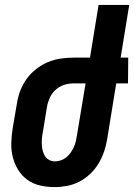

<svg xmlns="http://www.w3.org/2000/svg" viewBox="-20 -755 547 783"><path d="M203 8Q172 8 143.5 1.5Q115 -5 92 -21.5Q69 -38 54 -62.5Q39 -87 32 -115Q25 -143 26 -173Q27 -203 32 -234L49 -333Q53 -359 62.5 -384.5Q72 -410 88.5 -433Q105 -456 127.5 -473.5Q150 -491 175 -501.5Q200 -512 227 -516Q254 -520 280 -520H347L382 -735H507L472 -520H503L502 -415H454L417 -187Q413 -162 404.5 -137Q396 -112 382 -88.5Q368 -65 348 -46Q328 -27 304 -14.5Q280 -2 254 3Q228 8 203 8ZM204 -97Q216 -97 228 -101Q240 -105 250.5 -113.5Q261 -122 268.5 -133Q276 -144 281.5 -156Q287 -168 289.5 -180Q292 -192 294 -204L329 -415H279Q260 -415 240.5 -408.5Q221 -402 205.5 -387.5Q190 -373 182 -354Q174 -335 171 -316L155 -217Q152 -204 151 -191Q150 -178 150.5 -165.5Q151 -153 154 -141Q157 -129 163 -119Q169 -109 180 -103Q191 -97 204 -97Z"/></svg>

Font: Iosevka Term Curly XBd Obl
Style: Regular
Weight: 800
Italic angle: -9°
Designer: Belleve Invis
Foundry: Belleve Invis
Version: Version 32.3.0